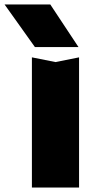

<svg xmlns="http://www.w3.org/2000/svg" viewBox="-87 -837 428 857"><path d="M160.6 -559.9 265.9 -581V0H55.4V-581ZM263.3 -627H68.8L-66.7 -817.2H137.4Z"/></svg>

Font: Unbounded Variable
Style: Regular
Weight: 400
Designer: Luke Prowse, Jean-Baptiste Morizot, Fátima Lázaro, Florian Runge
Foundry: NaN
Version: Version 1.600;FEAKit 1.0